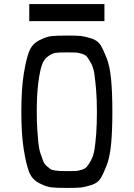

<svg xmlns="http://www.w3.org/2000/svg" viewBox="-20 -925 658 945"><path d="M124 -821V-905H494V-821ZM310 0Q256 0 231.5 -3Q207 -6 172 -24Q137 -42 122.5 -80.5Q108 -119 96.5 -192Q85 -265 85 -375Q85 -485 96.5 -558Q108 -631 122.5 -669.5Q137 -708 172 -726Q207 -744 231.5 -747Q256 -750 310 -750Q355 -750 376 -748Q397 -746 429 -736Q461 -726 475 -703Q489 -680 505 -639Q521 -598 527 -532.5Q533 -467 533 -375Q533 -283 527 -217.5Q521 -152 505 -111Q489 -70 475 -47Q461 -24 429 -14Q397 -4 376 -2Q355 0 310 0ZM320 -83Q343 -83 354 -83.5Q365 -84 382.5 -89.5Q400 -95 408.5 -105.5Q417 -116 428.5 -137Q440 -158 445 -189Q450 -220 453.5 -266.5Q457 -313 457 -375Q457 -437 453 -483.5Q449 -530 444.5 -561Q440 -592 428.5 -613Q417 -634 409 -644.5Q401 -655 382.5 -660.5Q364 -666 353.5 -666.5Q343 -667 320 -667Q313 -667 310 -667Q307 -667 301 -667Q269 -667 254 -665Q239 -663 217.5 -648.5Q196 -634 186 -604.5Q176 -575 168.5 -517.5Q161 -460 161 -375Q161 -327 163.5 -288Q166 -249 169 -220Q172 -191 179.5 -169Q187 -147 192.5 -132.5Q198 -118 209.5 -108Q221 -98 228 -93Q235 -88 250.5 -86Q266 -84 274 -83.5Q282 -83 301 -83Q307 -83 310 -83Q313 -83 320 -83Z"/></svg>

Font: Hermit Light
Style: Regular
Weight: 300
Designer: Pablo Caro
Version: Version 2.000;PS 002.000;hotconv 1.0.88;makeotf.lib2.5.64775